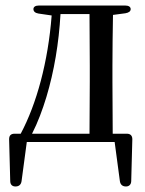

<svg xmlns="http://www.w3.org/2000/svg" viewBox="-20 -527 524 695"><path d="M77 -13H395L414 129C416 142 424 148 436 148C448 148 455 140 455 128L459 -23C459 -36 452 -43 439 -43H388L387 -231V-289C387 -341 388 -420 389 -473L434 -479C446 -481 453 -486 453 -494C453 -502 446 -507 433 -507H121C108 -507 101 -502 101 -494C101 -486 107 -480 119 -478L167 -471C154 -303 113 -152 55 -43H33C20 -43 13 -37 13 -23L17 128C17 141 24 148 36 148C48 148 56 142 58 129ZM96 -43C117 -84 134 -130 148 -176C176 -269 193 -371 199 -476H304L305 -289V-231L304 -43Z"/></svg>

Font: 寒蝉锦书宋 CompactLight
Style: Bold
Weight: 400
Width: 4
Designer: 寒蝉锦书宋{Warren} 思源宋体{Ryoko NISHIZUKA 西塚涼子 (kana & ideographs); Frank Grießhammer (Latin, Greek & Cyrillic); Wenlong ZHANG 
Foundry: Adobe & ChillType
Version: Version 2.000;Glyphs 3.1.1 (3135)